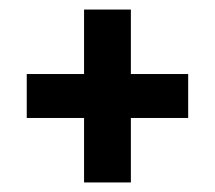

<svg xmlns="http://www.w3.org/2000/svg" viewBox="-20 -478 450 402"><path d="M156 -96V-231H36V-323H156V-458H254V-323H374V-231H254V-96Z"/></svg>

Font: Cabin Condensed
Style: Bold
Weight: 700
Width: 3
Designer: Pablo Impallari
Foundry: Pablo Impallari. http://www.impallari.com Igino Marini. http://www.ikern.com
Version: Version 3.001; ttfautohint (v1.8.3)